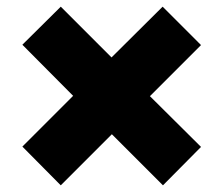

<svg xmlns="http://www.w3.org/2000/svg" viewBox="-20 -702 669 575"><path d="M582 -262 575 -269 429 -414 582 -567 467 -682 314 -530 162 -682 54 -575 47 -568 199 -415 47 -263 155 -154 162 -147 315 -300 468 -147 475 -154Z"/></svg>

Font: Hussar Woodtype
Style: Blk
Weight: 900
Foundry: Cannot Into Space Fonts
Version: Version 1.07